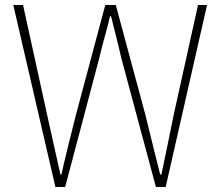

<svg xmlns="http://www.w3.org/2000/svg" viewBox="-20 -746 882 766"><path d="M201 0H240L377 -518C390 -576 406 -624 419 -681H423C437 -624 450 -576 463 -518L602 0H641L806 -726H770L673 -288C657 -209 641 -130 624 -50H619C599 -130 579 -209 560 -288L442 -726H400L283 -288C263 -209 243 -130 225 -50H221C203 -130 186 -209 168 -288L72 -726H33Z"/></svg>

Font: Kinto Sans Thin
Style: Regular
Weight: 100
Designer: Authors: Ryoko NISHIZUKA  (kana & ideographs); Paul D. Hunt (Latin, Greek & Cyrillic); Wenlong ZHANG  (bopomofo); Sandol
Foundry: Adobe Systems Incorporated, ookami Inc.
Version: Version 0.001